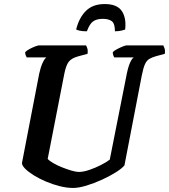

<svg xmlns="http://www.w3.org/2000/svg" viewBox="-20 -928 835 948"><path d="M341.5 0Q310 0 275 -8.8Q240 -17.5 206.5 -31.8Q173 -46 146.2 -62.8Q119.5 -79.5 103.8 -95.5Q88 -111.5 88.5 -123.5L173.5 -564Q180.5 -596.5 190.5 -617.8Q200.5 -639 209 -644.5H112Q110 -648 107 -654.8Q104 -661.5 104.5 -671Q112 -678.5 126 -686Q140 -693.5 153.8 -698.8Q167.5 -704 173.5 -704H404.5Q407.5 -700 411 -689.5Q414.5 -679 412.5 -662.5L365 -649.5Q334 -641 320 -623.8Q306 -606.5 297.5 -563.5L215.5 -143.5Q223.5 -134 242.8 -122.8Q262 -111.5 286.5 -101.8Q311 -92 333.5 -85.5Q356 -79 369.5 -79Q391 -79 420.8 -89Q450.5 -99 478.8 -113.5Q507 -128 522 -140L606 -563.5Q613.5 -600 623 -620.2Q632.5 -640.5 640.5 -644.5H544Q542.5 -647 539.5 -654.5Q536.5 -662 537 -671Q544 -678 558.2 -685.5Q572.5 -693 586.2 -698.5Q600 -704 605.5 -704H786.5Q789 -699.5 792.5 -689Q796 -678.5 794 -662.5L748.5 -650Q729.5 -644.5 716.8 -636.8Q704 -629 695.8 -611Q687.5 -593 680 -555L594.5 -111.5Q583 -97 552.8 -77.8Q522.5 -58.5 483.5 -40.8Q444.5 -23 406.5 -11.5Q368.5 0 341.5 0ZM409 -773.5Q386.5 -773.5 373.5 -776.5Q360.5 -779.5 356 -782.5Q370.5 -841 404.5 -874.5Q438.5 -908 497 -908Q558 -908 581.2 -873.8Q604.5 -839.5 598 -782.5Q593 -780 578.8 -776.8Q564.5 -773.5 547.5 -773.5Q547.5 -811.5 532.2 -823.2Q517 -835 487.5 -835Q458 -835 440.2 -822.8Q422.5 -810.5 409 -773.5Z"/></svg>

Font: Texturina Medium
Style: Italic
Weight: 500
Italic angle: -11°
Designer: Guillermo Torres Carreño
Foundry: Omnibus-Type
Version: Version 1.002